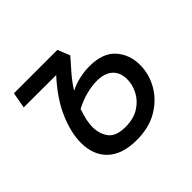

<svg xmlns="http://www.w3.org/2000/svg" viewBox="-129 -676 844 844"><g transform="rotate(-45 293.0 -254.5)"><path d="M283.2 9.8Q194.3 9.8 147.2 -33.9Q100.1 -77.6 100.1 -155.8Q100.1 -217.8 132.1 -292.2Q164.1 -366.7 233.9 -442.9L32.7 -443.4L45.9 -517.6H315.9L338.9 -460.4Q317.9 -435.5 290.8 -405.3Q263.7 -375 240.7 -338.4Q299.3 -367.2 364.7 -367.2Q447.3 -367.2 486.8 -323Q526.4 -278.8 526.4 -213.4Q526.4 -156.7 497.1 -105.5Q467.8 -54.2 413.3 -22.2Q358.9 9.8 283.2 9.8ZM204.6 -261.7Q193.4 -229 189.2 -207.8Q185.1 -186.5 185.1 -168.5Q185.1 -125 207.8 -95.5Q230.5 -65.9 288.6 -65.9Q338.9 -65.9 373 -87.4Q407.2 -108.9 424.6 -142.1Q441.9 -175.3 441.9 -209.5Q441.9 -251.5 416.3 -275.1Q390.6 -298.8 341.8 -298.8Q311 -298.8 274.7 -289.3Q238.3 -279.8 204.6 -261.7Z"/></g></svg>

Font: Cascadia Code NF SemiLight
Style: Italic
Weight: 350
Italic angle: -10°
Monospace: yes
Designer: Aaron Bell
Foundry: Saja Typeworks
Version: Version 2404.023; ttfautohint (v1.8.4)